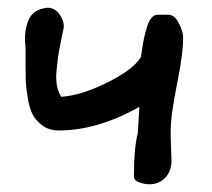

<svg xmlns="http://www.w3.org/2000/svg" viewBox="-20 -445 548 496"><path d="M366 31Q353 31 339.5 26Q326 21 326 11Q326 -64 336 -101L340 -169Q232 -108 132 -108Q107 -108 90 -120.5Q73 -133 64.5 -149Q56 -165 51.5 -193Q47 -221 46.5 -237Q46 -253 46 -281Q46 -286 46 -289V-323Q41 -363 53.5 -392.5Q66 -422 103 -425Q121 -425 133 -409Q145 -393 145 -376Q143 -365 137.5 -339Q132 -313 130 -298Q128 -283 126 -262Q124 -241 127 -224.5Q130 -208 138 -195Q189 -198 257.5 -232Q326 -266 344 -298Q345 -303 347.5 -320.5Q350 -338 353 -350.5Q356 -363 360.5 -377.5Q365 -392 372.5 -400Q380 -408 389 -407H416Q431 -406 441 -387Q451 -368 453 -352Q454 -312 439 -236.5Q424 -161 422 -130Q420 -112 421.5 -75.5Q423 -39 423 -30Q423 -3 407 14Q391 31 366 31Z"/></svg>

Font: Excalifont
Style: Regular
Weight: 400
Designer: Your Own Font Foundry (Virgil); Ján Filípek / DizajnDesign (Excalifont, modifications)
Foundry: Your Own Font Foundry (Virgil); Ján Filípek / DizajnDesign (Excalifont, modifications)
Version: Version 1.000;Glyphs 3.2 (3227)